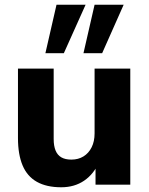

<svg xmlns="http://www.w3.org/2000/svg" viewBox="-20 -781 630 812"><path d="M239 11Q177 11 136 -12Q95 -35 75.5 -81.5Q56 -128 56 -197V-491H207V-193Q207 -164 215 -144.5Q223 -125 239.5 -115.5Q256 -106 282 -106Q311 -106 333 -119.5Q355 -133 367.5 -158Q380 -183 380 -217V-491H531V0H384V-96H399Q377 -45 336 -17Q295 11 239 11ZM333 -556 380 -761H503L412 -556ZM172 -556 219 -761H342L250 -556Z"/></svg>

Font: Nunito Sans 12pt ExtraLight 12pt ExtraBold
Style: Regular
Weight: 800
Version: Version 3.101;gftools[0.9.27]